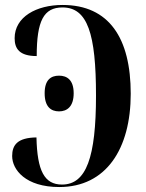

<svg xmlns="http://www.w3.org/2000/svg" viewBox="-20 -744 588 774"><path d="M219 10C408 10 507 -144 507 -366C507 -590 420 -724 232 -724C127 -724 39 -676 39 -590C39 -548 58 -518 128 -518C128 -660 156 -714 232 -714C333 -714 367 -608 367 -359C367 -110 328 0 230 0C159 0 130 -55 127 -190C51 -189 29 -160 29 -115C29 -60 83 10 219 10ZM218 -295C250 -295 277 -314 277 -368C277 -422 250 -439 218 -439C185 -439 160 -422 160 -368C160 -314 185 -295 218 -295Z"/></svg>

Font: Noto Serif Display ExtraCondensed
Style: Bold
Weight: 700
Width: 2
Designer: Monotype Design Team
Foundry: Monotype Imaging Inc.
Version: Version 2.009